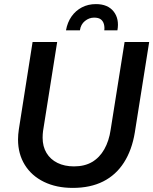

<svg xmlns="http://www.w3.org/2000/svg" viewBox="-20 -905 748 937"><path d="M335 12Q255 12 194.5 -17.5Q134 -47 101 -100.5Q68 -154 68 -224Q68 -236 69 -248.5Q70 -261 72 -274L139 -700H259L190 -265Q189 -257 188.5 -249Q188 -241 188 -233Q188 -190 207 -158.5Q226 -127 260.5 -110Q295 -93 341 -93Q393 -93 429.5 -114.5Q466 -136 489 -176.5Q512 -217 520 -272L588 -700H708L638 -259Q624 -173 585 -112Q546 -51 483.5 -19.5Q421 12 335 12ZM302 -757Q309 -796 329 -824.5Q349 -853 379.5 -869Q410 -885 448 -885Q506 -885 534.5 -849Q563 -813 553 -757H489Q491 -773 487 -787.5Q483 -802 472 -810.5Q461 -819 439 -819Q415 -819 394.5 -802.5Q374 -786 370 -757Z"/></svg>

Font: MuseoModerno Thin Medium
Style: Italic
Weight: 500
Italic angle: -9°
Version: Version 1.003